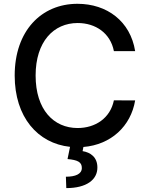

<svg xmlns="http://www.w3.org/2000/svg" viewBox="-20 -757 775 1000"><path d="M573.2 -490.8H683.9C659.1 -646.3 537.3 -737.2 383.5 -737.2C195.3 -737.2 56.5 -596.2 56.5 -363.6C56.5 -147.4 176.1 -10.3 344.8 7.8L331.7 71.4C383.9 76.3 406.6 86.6 406.2 118.3C405.9 149.9 372.2 163.4 323.2 163.4L325.3 222.7C430.4 222.7 487.6 179.3 487.2 115.1C487.2 61.4 451 36.6 410.2 30.2L414.4 8.5C558.2 -3.2 661.6 -99.8 683.9 -234L573.2 -234.4C554.3 -141.3 476.2 -90.2 384.2 -90.2C259.6 -90.2 165.5 -185.7 165.5 -363.6C165.5 -540.1 259.2 -637.1 384.6 -637.1C477.3 -637.1 555 -584.9 573.2 -490.8Z"/></svg>

Font: Margiela Sans Medium
Style: Regular
Weight: 500
Designer: Stefan Endress, Andreas Faust
Version: Version 1.100;FEAKit 1.0